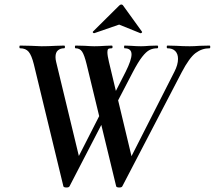

<svg xmlns="http://www.w3.org/2000/svg" viewBox="-20 -827 952 851"><path d="M315 -613Q312 -613 312 -619Q312 -625 315 -625L356 -624Q384 -622 398 -622Q421 -622 447 -624L475 -625Q479 -625 479 -619Q479 -613 475 -613Q464 -613 460 -610Q456 -607 456 -596Q456 -581 463 -552L568 -113L502 -15L753 -509Q769 -540 769 -566Q769 -588 757 -600.5Q745 -613 722 -613Q719 -613 719 -619Q719 -625 722 -625L761 -624Q793 -622 821 -622Q840 -622 866 -624L909 -625Q912 -625 912 -619Q912 -613 909 -613Q875 -613 847 -592Q819 -571 785 -506L522 -1Q519 4 509 4Q497 4 495 -1L364 -542Q354 -583 344 -598Q334 -613 315 -613ZM69 -613Q66 -613 66 -619Q66 -625 69 -625L117 -624Q149 -622 164 -622Q194 -622 228 -624L264 -625Q268 -625 268 -619Q268 -613 264 -613Q248 -613 237 -604Q226 -595 226 -574Q226 -564 229 -552L335 -113L268 -15L447 -366L463 -339L288 -1Q285 4 275 4Q263 4 261 -1L130 -542Q120 -582 107 -597.5Q94 -613 69 -613ZM464 -366 537 -509Q563 -561 563 -586Q563 -613 532 -613Q530 -613 530 -619Q530 -625 532 -625L560 -624Q586 -622 605 -622Q620 -622 642 -624L677 -625Q681 -625 681 -619Q681 -613 677 -613Q658 -613 643 -605.5Q628 -598 610 -575Q592 -552 568 -506L481 -339ZM397 -680Q394 -680 392 -682.5Q390 -685 392 -687L508 -802Q513 -807 517 -807Q523 -807 526 -802L609 -687L610 -685Q610 -683 607 -681Q604 -679 602 -680L508 -718L398 -680Z"/></svg>

Font: Cormorant Garamond
Style: Bold Italic
Weight: 700
Italic angle: -10°
Designer: Christian Thalmann (Catharsis Fonts)
Foundry: Catharsis Fonts
Version: Version 4.000